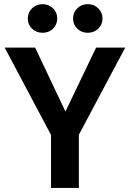

<svg xmlns="http://www.w3.org/2000/svg" viewBox="-20 -926 640 946"><path d="M368.5 -262V0H231.5V-261L3 -691.5H153L302.5 -376.5L453.5 -691.5H597ZM189.5 -764.5Q159 -764.5 138 -784.5Q117 -804.5 117 -835Q117 -865 138 -885.2Q159 -905.5 189.5 -905.5Q220.5 -905.5 241.2 -885.2Q262 -865 262 -835Q262 -804.5 241.2 -784.5Q220.5 -764.5 189.5 -764.5ZM412 -764.5Q382 -764.5 361 -784.5Q340 -804.5 340 -835Q340 -865 361 -885.2Q382 -905.5 412 -905.5Q443 -905.5 464 -885.2Q485 -865 485 -835Q485 -804.5 464 -784.5Q443 -764.5 412 -764.5Z"/></svg>

Font: Fira Code Light SemiBold
Style: Regular
Weight: 600
Monospace: yes
Version: Version 5.002